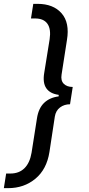

<svg xmlns="http://www.w3.org/2000/svg" viewBox="-65 -796 461 998"><path d="M-45 182H-23Q60 182 119 133Q178 84 192 -6L220 -190Q225 -221 247 -237.5Q269 -254 299 -254L313 -344Q283 -344 266.5 -360.5Q250 -377 255 -408L283 -588Q298 -678 255 -727Q212 -776 130 -776H108L96 -700H118Q162 -700 181.5 -672.5Q201 -645 193 -592L165 -418Q156 -366 175.5 -337.5Q195 -309 240 -303V-295Q193 -289 164 -261Q135 -233 127 -180L99 -2Q90 51 62 78.5Q34 106 -11 106H-33Z"/></svg>

Font: Sora Variable Italic
Style: Regular
Weight: 400
Designer: Jonathan Barnbrook, Julián Moncada
Foundry: Barnbrook Fonts
Version: Version 2.000